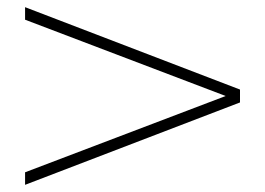

<svg xmlns="http://www.w3.org/2000/svg" viewBox="-20 -568 740 536"><path d="M650 -318 50 -548V-513L610 -300L50 -87V-52L650 -282Z"/></svg>

Font: Perun ExtraLight
Style: Regular
Weight: 200
Foundry: Copyright (c) Stefan Peev, Context Ltd, 2016
Version: Version 1.089